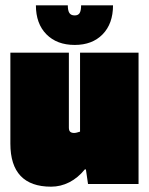

<svg xmlns="http://www.w3.org/2000/svg" viewBox="-20 -692 562 722"><path d="M172 10Q96 10 57.5 -30.5Q19 -71 19 -152V-494H239V-212Q239 -201 244 -196.5Q249 -192 259 -192Q263 -192 269 -193.5Q275 -195 281 -197V-494H501V0H311L303 -55H299Q273 -23 240.5 -6.5Q208 10 172 10ZM285 -672H405Q405 -603 366 -563Q327 -523 261 -523Q194 -523 154.5 -563Q115 -603 115 -672H235Q235 -652 241 -643Q247 -634 261 -634Q274 -634 279.5 -643Q285 -652 285 -672Z"/></svg>

Font: Blinker Black
Style: Regular
Weight: 900
Designer: Juergen Huber
Foundry: supertype
Version: Version 1.017;hotconv 1.0.117;makeotfexe 2.5.65602